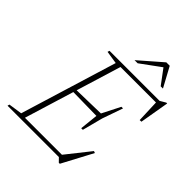

<svg xmlns="http://www.w3.org/2000/svg" viewBox="-272 -1008 1170 1170"><g transform="rotate(45 313.0 -423.0)"><path d="M256 -650 172.5 -663 176.5 -676H300.5L93.5 0H-26.5L-23 -13L65 -26ZM599 -664 619.5 -653.5H258L265.5 -676H608L644.5 -697.5H652L619.5 -508L605 -507.5ZM440.5 25 416 0H58.5L66.5 -23H445.5L409.5 -10.5L541.5 -177L554 -172.5L449 25ZM402 -220.5H388L400.5 -339L188 -342.5L195 -364L409.5 -369L469 -486H483L436.5 -353ZM324.5 -743.5 471 -871H500.5L569.5 -743.5H550L474 -845.5H491L351.5 -743.5Z"/></g></svg>

Font: Newsreader 16pt 16pt ExtraLight
Style: Italic
Weight: 250
Italic angle: -17°
Version: Version 1.003